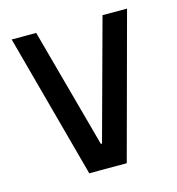

<svg xmlns="http://www.w3.org/2000/svg" viewBox="-82 -572 594 643"><g transform="rotate(-15 215.0 -250.0)"><path d="M150 0 15 -500H100L213 -85H217L330 -500H415L280 0Z"/></g></svg>

Font: Cuprum
Style: Regular
Weight: 400
Designer: Jovanny Lemonad
Foundry: Jovanny Lemonad
Version: Version 3.000